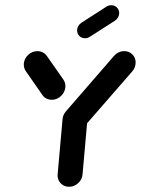

<svg xmlns="http://www.w3.org/2000/svg" viewBox="-20 -714 539 734"><path d="M270.7 -303.7Q283.7 -303.7 294.1 -297.4Q304.4 -291.1 309.8 -280.2Q315.2 -269.3 314.1 -256.3L295.6 -47.8Q294.1 -27.8 278.9 -13.9Q263.7 0 244.1 0Q231.1 0 220.7 -6.3Q210.4 -12.6 204.8 -23.7Q199.3 -34.8 200.4 -47.8L218.9 -256.3Q220.4 -275.9 235.7 -289.8Q251.1 -303.7 270.7 -303.7ZM230 -384.8Q230 -371.1 222.8 -359.1Q215.6 -347 203.7 -339.8Q191.9 -332.6 178.1 -332.6Q167 -332.6 157.4 -337.4Q147.8 -342.2 142.2 -350.7L79.3 -441.1Q70 -453.7 71.1 -471.1Q73 -490.7 88.1 -504.6Q103.3 -518.5 123 -518.5Q134.1 -518.5 143.5 -513.7Q153 -508.9 158.9 -500.4L222.2 -410Q230 -398.1 230 -384.8ZM454.8 -518.5Q473.3 -518.5 485.9 -506.1Q498.5 -493.7 498.5 -475.6Q498.5 -455.9 485.6 -441.1L301.5 -229.6Q294.1 -221.1 283.9 -216.3Q273.7 -211.5 262.6 -211.5Q244.1 -211.5 231.5 -223.9Q218.9 -236.3 218.9 -254.8Q218.9 -272.6 231.9 -288.1L415.9 -500.4Q423.3 -508.9 433.3 -513.7Q443.3 -518.5 454.8 -518.5ZM304.8 -567.8Q291.9 -567.8 283.3 -576.5Q274.8 -585.2 274.8 -597.8Q274.8 -606.7 279.3 -614.4Q283.7 -622.2 291.1 -627L386.7 -688.5Q395.2 -694.1 405.6 -694.1Q418.1 -694.1 426.9 -685.4Q435.6 -676.7 435.6 -664.1Q435.6 -655.2 431.1 -647.4Q426.7 -639.6 419.3 -634.8L323.3 -573.3Q315.2 -567.8 304.8 -567.8Z"/></svg>

Font: 26F Galaxy Sans Extra Bold
Style: Italic
Weight: 800
Italic angle: -5°
Designer: C₂₉H₂₅N₃O₅
Version: Version 1.200